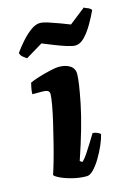

<svg xmlns="http://www.w3.org/2000/svg" viewBox="-112 -788 614 850"><g transform="rotate(-15 195.5 -362.5)"><path d="M178 0Q146 0 114 -8Q82 -16 60 -26.5Q38 -37 35 -44Q42 -64 52.5 -100.5Q63 -137 74 -181Q85 -225 95 -267.5Q105 -310 111 -344Q117 -378 117 -393Q117 -405 108.5 -409Q100 -413 86 -413H39Q39 -427 42 -441.5Q45 -456 47 -464Q61 -471 88.5 -479.5Q116 -488 143 -494Q170 -500 182 -500Q214 -500 234 -487Q254 -474 254 -448Q254 -414 234.5 -317Q215 -220 165 -73L176 -66Q187 -76 200.5 -96Q214 -116 228 -139Q242 -162 252 -178Q262 -178 273.5 -173Q285 -168 287 -163Q282 -142 270 -114.5Q258 -87 242 -60.5Q226 -34 209.5 -17Q193 0 178 0ZM279.4 -572Q266.1 -572 242.3 -579.5Q218.6 -587 190.5 -598Q162.5 -609 135.9 -620L58 -573Q49.5 -578 40 -586Q30.5 -594 28.6 -605Q45.7 -629 67 -653Q88.4 -677 110.7 -693Q133.1 -709 152.1 -709Q166.3 -709 189.6 -701.5Q212.9 -694 238.5 -684.5Q264.2 -675 284.1 -667L358.2 -725Q363 -721 372.9 -718Q382.9 -715 391.5 -705Q378.2 -676 360.1 -645Q342.1 -614 321.6 -593Q301.2 -572 279.4 -572Z"/></g></svg>

Font: Texturina Black
Style: Italic
Weight: 900
Italic angle: -11°
Designer: Guillermo Torres Carreño
Foundry: Omnibus-Type
Version: Version 1.002; ttfautohint (v1.8.3)